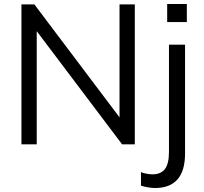

<svg xmlns="http://www.w3.org/2000/svg" viewBox="-20 -727 1025 967"><path d="M88 0ZM88 0V-705H153L582 -136V-705H659V0H595L165 -570V0ZM822 -616V-707H921V-616ZM760 220Q746 220 725 216.5Q704 213 690 208V140Q702 145 718 148Q734 151 748 151Q790 151 810.5 124.5Q831 98 831 38V-502H912V46Q912 220 760 220Z"/></svg>

Font: Winston
Style: Regular
Weight: 400
Designer: Original fonts by Vernon Adams / Changes by Cristiano Sobral
Foundry: Original fonts by Vernon Adams / Changes by Cristiano Sobral
Version: Version 2.503;July 17, 2020;FontCreator 13.0.0.2655 64-bit